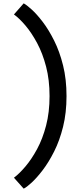

<svg xmlns="http://www.w3.org/2000/svg" viewBox="-20 -906 501 1143"><path d="M121 217 63 152Q95 128 131.5 85Q168 42 201 -19Q234 -80 254.5 -159Q275 -238 275 -334Q275 -430 254.5 -509Q234 -588 201 -649.5Q168 -711 131.5 -754Q95 -797 63 -820L121 -886Q138 -877 168.5 -849.5Q199 -822 234.5 -775.5Q270 -729 302.5 -664Q335 -599 355.5 -516.5Q376 -434 376 -334Q376 -234 355.5 -151.5Q335 -69 302.5 -4.5Q270 60 234.5 106.5Q199 153 168.5 181Q138 209 121 217Z"/></svg>

Font: Alata
Style: Regular
Weight: 400
Designer: Spyros Zevelakis, Eben Sorkin
Foundry: Spyros Zevelakis
Version: Version 1.005; ttfautohint (v1.8.4.7-5d5b)